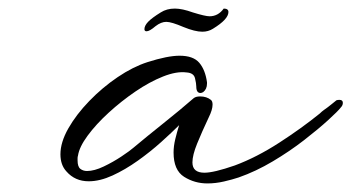

<svg xmlns="http://www.w3.org/2000/svg" viewBox="-20 -417 820 448"><path d="M464 11Q434 11 409.5 -4.5Q385 -20 385 -61Q385 -76 389 -92.5Q393 -109 398 -125Q381 -108 356 -85.5Q331 -63 301.5 -42Q272 -21 242.5 -7.5Q213 6 187 6Q155 6 135 -17Q121 -32 121 -57Q121 -85 139.5 -117.5Q158 -150 188.5 -181.5Q219 -213 254.5 -237Q290 -261 324 -272Q371 -287 399 -287Q431 -287 445 -270.5Q459 -254 463 -225V-222Q463 -209 454 -202Q450 -200 448 -200Q438 -200 438 -215Q438 -222 435 -234.5Q432 -247 415 -248Q392 -251 360.5 -238.5Q329 -226 296 -203.5Q263 -181 233.5 -154Q204 -127 184.5 -100.5Q165 -74 162 -54Q161 -51 161 -48Q161 -45 161 -43Q161 -28 167.5 -23Q174 -18 183 -18Q200 -18 222 -28.5Q244 -39 263.5 -52Q283 -65 291 -72Q322 -98 361.5 -129.5Q401 -161 432 -188Q437 -192 447 -192Q462 -192 472 -184Q476 -181 476 -173Q476 -161 467 -143Q451 -109 440 -82Q429 -55 429 -38Q429 -14 457 -14Q479 -14 528 -31Q579 -50 631.5 -84Q684 -118 726 -152Q731 -157 736 -160.5Q741 -164 745 -167Q750 -171 754.5 -174.5Q759 -178 765 -183Q768 -184 772 -184Q780 -184 780 -177Q780 -171 775 -166Q769 -158 746 -137Q723 -116 689.5 -90Q656 -64 616.5 -40.5Q577 -17 537 -3Q522 2 502.5 6.5Q483 11 464 11ZM452 -343Q435 -343 408 -354Q380 -366 368 -366Q356 -366 343 -356Q329 -344 322 -344Q317 -344 317 -349Q317 -357 325.5 -366Q334 -375 355 -388Q369 -397 388 -397Q405 -397 430 -388Q459 -379 469 -379Q489 -379 502 -397Q513 -397 513 -389Q513 -372 477 -350Q466 -343 452 -343Z"/></svg>

Font: WindSong Medium
Style: Regular
Weight: 500
Designer: Robert E. Leuschke
Foundry: Robert E. Leuschke
Version: Version 1.010; ttfautohint (v1.8.3)